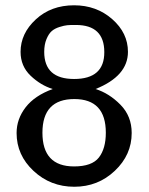

<svg xmlns="http://www.w3.org/2000/svg" viewBox="-20 -692 565 729"><path d="M43 -187Q43 -240.2 77.4 -284.7Q111.8 -329.1 180.2 -354Q134.3 -368.2 96.2 -404.5Q58.1 -440.9 58.1 -495.1Q58.1 -564.9 116 -618.4Q173.8 -671.9 261.2 -671.9Q346.2 -671.9 406 -619.4Q465.8 -566.9 465.8 -495.1Q465.8 -403.3 342.8 -354Q394.5 -337.9 437.3 -294.4Q480 -251 480 -187Q480 -104 416 -43.5Q352.1 17.1 262 17.1Q171.9 17.1 107.4 -43Q43 -103 43 -187ZM261.2 -60.1Q329.1 -60.1 355.5 -94Q381.8 -127.9 381.8 -188Q381.8 -315.9 262.2 -315.9Q141.1 -315.9 141.1 -188Q141.1 -60.1 261.2 -60.1ZM147.9 -495.1Q147.9 -392.1 261.2 -392.1Q376.5 -392.1 376 -494.1Q376 -597.2 268.1 -597.2H262.2Q246.1 -597.2 235.1 -596.2Q224.1 -595.2 206.1 -589.6Q188 -584 176.5 -574Q165 -564 156.5 -543.5Q147.9 -522.9 147.9 -495.1Z"/></svg>

Font: CMU Bright
Style: SemiBold
Weight: 600
Version: Version 0.7.0